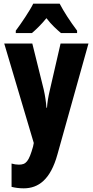

<svg xmlns="http://www.w3.org/2000/svg" viewBox="-20 -852 505 1046"><path d="M305 -832H161C144 -796 94 -722 66 -685V-672H154C173 -688 204 -717 233 -753C260 -717 291 -690 312 -672H400V-685C361 -737 328 -788 305 -832ZM3 -615 164 -73 160 -53C137 28 122 45 83 45C70 45 56 43 43 39V166C63 171 85 174 109 174C189 174 255 127 293 -11L462 -615H310L252 -363C242 -321 238 -294 236 -265H233C231 -295 226 -330 218 -365L156 -615Z"/></svg>

Font: Noto Sans Malayalam UI ExtraCondensed ExtraBold
Style: Regular
Weight: 800
Width: 2
Designer: Jelle Bosma - Monotype Design Team
Foundry: Monotype Imaging Inc.
Version: Version 2.104